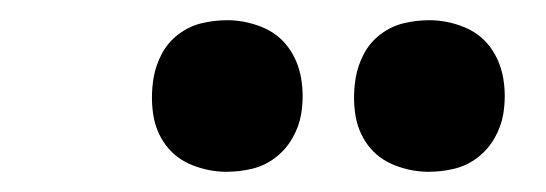

<svg xmlns="http://www.w3.org/2000/svg" viewBox="-20 -765 540 190"><path d="M404 -595Q387 -595 370.5 -601.5Q354 -608 344 -621.5Q334 -635 331.5 -652.5Q329 -670 332 -688Q334 -700 340 -711.5Q346 -723 356.5 -731Q367 -739 379.5 -742Q392 -745 405 -745Q422 -745 438.5 -738.5Q455 -732 465 -718.5Q475 -705 478 -687.5Q481 -670 478 -652Q476 -640 469.5 -628.5Q463 -617 452.5 -609Q442 -601 429.5 -598Q417 -595 404 -595ZM204 -595Q187 -595 170.5 -601.5Q154 -608 144 -621.5Q134 -635 131.5 -652.5Q129 -670 132 -688Q134 -700 140 -711.5Q146 -723 156.5 -731Q167 -739 179.5 -742Q192 -745 205 -745Q222 -745 238.5 -738.5Q255 -732 265 -718.5Q275 -705 278 -687.5Q281 -670 278 -652Q276 -640 269.5 -628.5Q263 -617 252.5 -609Q242 -601 229.5 -598Q217 -595 204 -595Z"/></svg>

Font: Iosevka Term Curly Heavy
Style: Italic
Weight: 900
Italic angle: -9°
Designer: Belleve Invis
Foundry: Belleve Invis
Version: Version 32.3.0